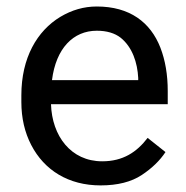

<svg xmlns="http://www.w3.org/2000/svg" viewBox="-20 -558 570 588"><path d="M288.1 9.8C340.3 9.8 382.3 -1 414.1 -22C445.8 -43 469.7 -66.4 486.8 -92.3L432.1 -135.7C398.9 -92.3 356.9 -64 293 -64C196.8 -64 139.2 -142.1 136.2 -238.8H493.7V-279.3C493.7 -328.6 486.3 -373 471.2 -412.1C440.9 -489.7 377.4 -538.1 276.4 -538.1C236.8 -538.1 199.7 -527.3 164.6 -506.3C93.8 -463.4 45.4 -381.3 45.4 -266.1V-245.6C45.4 -196.3 55.7 -152.3 75.7 -113.8C115.7 -36.6 189.9 9.8 288.1 9.8ZM276.4 -463.9C307.1 -463.9 331.5 -456.5 349.6 -442.4C385.3 -413.6 400.9 -366.2 403.3 -319.3V-312.5H139.2C151.4 -410.2 204.6 -463.9 276.4 -463.9Z"/></svg>

Font: Vazirmatn
Style: Regular
Weight: 400
Designer: Saber Rastikerdar
Foundry: Saber Rastikerdar
Version: Version 33.003